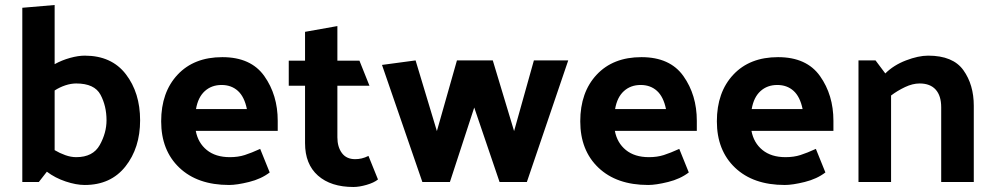

<svg xmlns="http://www.w3.org/2000/svg" viewBox="-20 -726 3963 766"><path d="M198 -706V-470Q227 -486 259.5 -495Q292 -504 318 -504Q425 -504 482 -430Q539 -356 539 -246Q539 -136 480.5 -62Q422 12 318 12Q284 12 242 -2Q200 -16 167 -41L135 0H69V-695ZM284 -99Q351 -99 378 -147.5Q405 -196 405 -246Q405 -303 381 -348Q357 -393 284 -393Q263 -393 240.5 -385.5Q218 -378 198 -365V-127Q218 -115 240.5 -107Q263 -99 284 -99Z M894 12Q768 12 695.5 -57Q623 -126 623 -242Q623 -358 688.5 -428Q754 -498 867 -498Q981 -498 1034.5 -422.5Q1088 -347 1088 -244V-204H761Q770 -156 805 -127.5Q840 -99 897 -99Q930 -99 956.5 -107.5Q983 -116 1018 -132L1056 -38Q1022 -12 973.5 0Q925 12 894 12ZM965 -291Q955 -340 929 -363.5Q903 -387 864 -387Q824 -387 797 -362.5Q770 -338 762 -291Z M1488 -10Q1472 3 1442.5 11.5Q1413 20 1390 20Q1300 20 1248.5 -25.5Q1197 -71 1197 -155V-384H1132V-484H1197V-599L1326 -622V-484H1414L1454 -384H1326V-178Q1326 -140 1344 -115.5Q1362 -91 1397 -91Q1410 -91 1423 -94Q1436 -97 1450 -104Z M1973 0 1872 -297 1775 0H1665L1504 -467L1638 -485L1723 -203L1803 -485H1946L2031 -203L2110 -485H2247L2082 0Z M2566 12Q2440 12 2367.5 -57Q2295 -126 2295 -242Q2295 -358 2360.5 -428Q2426 -498 2539 -498Q2653 -498 2706.5 -422.5Q2760 -347 2760 -244V-204H2433Q2442 -156 2477 -127.5Q2512 -99 2569 -99Q2602 -99 2628.5 -107.5Q2655 -116 2690 -132L2728 -38Q2694 -12 2645.5 0Q2597 12 2566 12ZM2637 -291Q2627 -340 2601 -363.5Q2575 -387 2536 -387Q2496 -387 2469 -362.5Q2442 -338 2434 -291Z M3111 12Q2985 12 2912.5 -57Q2840 -126 2840 -242Q2840 -358 2905.5 -428Q2971 -498 3084 -498Q3198 -498 3251.5 -422.5Q3305 -347 3305 -244V-204H2978Q2987 -156 3022 -127.5Q3057 -99 3114 -99Q3147 -99 3173.5 -107.5Q3200 -116 3235 -132L3273 -38Q3239 -12 3190.5 0Q3142 12 3111 12ZM3182 -291Q3172 -340 3146 -363.5Q3120 -387 3081 -387Q3041 -387 3014 -362.5Q2987 -338 2979 -291Z M3512 -433Q3545 -466 3594.5 -485Q3644 -504 3683 -504Q3782 -504 3823.5 -446Q3865 -388 3865 -304V0H3735V-298Q3735 -344 3713 -368.5Q3691 -393 3649 -393Q3621 -393 3590.5 -378.5Q3560 -364 3535 -345V0H3405V-485H3473Z"/></svg>

Font: Palanquin Dark
Style: Regular
Weight: 400
Designer: Pria Ravichandran
Version: Version 1.001